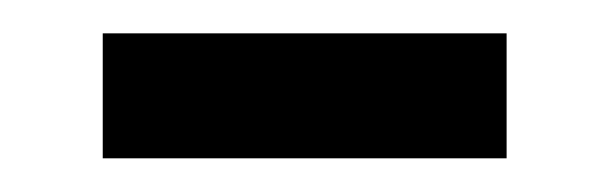

<svg xmlns="http://www.w3.org/2000/svg" viewBox="-20 -325 362 114"><path d="M41 -231V-305.2H280.8V-231Z"/></svg>

Font: f06597129
Style: Regular
Weight: 400
Foundry: Ascender Corporation
Version: Version 1.10